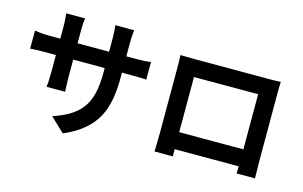

<svg xmlns="http://www.w3.org/2000/svg" viewBox="-102 -1065 2203 1396"><g transform="rotate(15 1000.0 -366.5)"><path d="M58 -607V-471C80 -473 116 -475 166 -475H251V-339C251 -294 248 -254 245 -234H385C384 -254 381 -295 381 -339V-475H618V-437C618 -191 533 -105 340 -38L447 63C688 -43 748 -194 748 -442V-475H822C875 -475 910 -474 932 -472V-605C905 -600 875 -598 822 -598H748V-703C748 -743 752 -776 754 -796H612C615 -776 618 -743 618 -703V-598H381V-697C381 -736 384 -768 387 -787H245C248 -757 251 -726 251 -697V-598H166C116 -598 75 -604 58 -607Z M1126 -709C1128 -681 1128 -640 1128 -612C1128 -554 1128 -183 1128 -123C1128 -75 1125 12 1125 17H1263L1262 -37H1744L1743 17H1881C1881 13 1879 -83 1879 -122C1879 -182 1879 -551 1879 -612C1879 -642 1879 -679 1881 -709C1845 -707 1807 -707 1782 -707C1710 -707 1304 -707 1232 -707C1205 -707 1167 -708 1126 -709ZM1262 -165V-580H1745V-165Z"/></g></svg>

Font: Noto Sans CJK TC
Style: Bold
Weight: 700
Designer: Ryoko NISHIZUKA 西塚涼子 (kana, bopomofo & ideographs); Paul D. Hunt (Latin, Greek & Cyrillic); Sandoll Communications 산돌커뮤니
Foundry: Adobe
Version: Version 2.004;hotconv 1.0.118;makeotfexe 2.5.65603